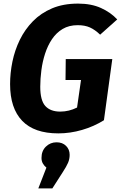

<svg xmlns="http://www.w3.org/2000/svg" viewBox="-20 -731 678 1077"><path d="M418 -710.8Q492.2 -710.8 546.7 -686Q601.2 -661.3 637.6 -622L541.7 -536.5Q513 -564.2 484.4 -577Q455.9 -589.8 415.8 -589.8Q367 -589.8 331.3 -568.5Q295.7 -547.1 271.6 -511.2Q247.5 -475.3 232.9 -430.2Q218.3 -385.1 212.1 -337.1Q205.8 -289.2 205.8 -244.4Q205.8 -167.3 234.5 -136.1Q263.1 -105 317.6 -105Q342.8 -105 366.2 -110.8Q389.6 -116.5 412.2 -127.7L434.4 -282.2H347.5L348.8 -399.6H609.9L563 -56.6Q506.5 -21.3 440.1 -2.1Q373.7 17.2 307.2 17.2Q172.1 17.2 104.4 -53.4Q36.6 -124 36.6 -259Q36.6 -321.3 49.7 -385.4Q62.9 -449.5 91.3 -507.8Q119.8 -566.1 164.7 -611.9Q209.6 -657.8 272.4 -684.3Q335.3 -710.8 418 -710.8ZM297.3 67.2Q330.4 67.2 350.6 87.3Q370.7 107.4 370.7 137.5Q370.7 161.3 361.7 182.1Q352.8 202.8 332.8 233.5L273.6 325.9H194.9L240.3 209.2Q228.1 199.3 220.5 186.2Q212.8 173.1 212.8 154.9Q212.8 115.2 237.7 91.2Q262.5 67.2 297.3 67.2Z"/></svg>

Font: Fira Sans Variable
Style: Italic
Weight: 397
Italic angle: -8°
Designer: Carrois Corporate & Edenspiekermann AG
Foundry: Carrois Corporate GbR & Edenspiekermann AG
Version: Version 4.202